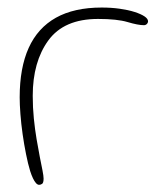

<svg xmlns="http://www.w3.org/2000/svg" viewBox="-20 -496 445 522"><path d="M86.5 6.5Q82 6.5 77.8 1.8Q73.5 -3 69.5 -11.5Q65.5 -20 62 -31Q56 -50.5 50.8 -76.8Q45.5 -103 41.5 -131.2Q37.5 -159.5 35.5 -185.8Q33.5 -212 33.5 -231.5Q33.5 -311.5 58 -365.8Q82.5 -420 132 -447.8Q181.5 -475.5 256.5 -475.5Q283 -475.5 305.8 -472.2Q328.5 -469 345.8 -463.5Q363 -458 372.8 -451.5Q382.5 -445 382.5 -438Q382.5 -435.5 381 -433Q379.5 -430.5 377 -429Q374.5 -427.5 371.5 -427.5Q355.5 -427.5 327 -436Q298.5 -444.5 246.5 -444.5Q154 -444.5 111.5 -386.2Q69 -328 69 -235.5Q69 -203.5 72 -173.8Q75 -144 79.5 -117.5Q84 -91 88.2 -69.5Q92.5 -48 95.5 -32.8Q98.5 -17.5 98.5 -10.5Q98.5 1 94.5 3.8Q90.5 6.5 86.5 6.5Z"/></svg>

Font: Gluten Thin Thin
Style: Regular
Weight: 250
Version: Version 1.300